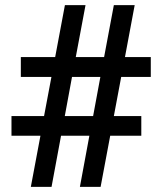

<svg xmlns="http://www.w3.org/2000/svg" viewBox="-20 -731 640 751"><path d="M329.6 -200.2H218.8L181.6 0H100.6L138.2 -200.2H24.9V-276.9H152.3L181.2 -430.2H61.5V-507.8H195.8L233.9 -710.9H314.5L276.4 -507.8H387.2L425.3 -710.9H506.8L468.8 -507.8H569.8V-430.2H454.1L425.3 -276.9H532.7V-200.2H411.1L373.5 0H292.5ZM233.4 -276.9H344.2L372.6 -430.2H261.7Z"/></svg>

Font: Roboto Mono
Style: Regular
Weight: 500
Designer: Google
Version: Version 2.000986; 2015; ttfautohint (v1.3)